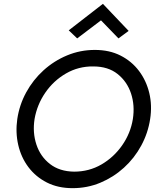

<svg xmlns="http://www.w3.org/2000/svg" viewBox="-20 -970 807 1000"><path d="M160 -350Q173 -425 216 -487.5Q259 -550 324 -587.5Q389 -625 466 -624Q543 -624 592.5 -584.5Q642 -545 662.5 -483Q683 -421 672 -350Q660 -276 616.5 -213.5Q573 -151 508.5 -113.5Q444 -76 366 -76Q290 -77 240 -116Q190 -155 169.5 -217.5Q149 -280 160 -350ZM70 -350Q60 -280 75 -215Q90 -150 128 -99.5Q166 -49 224 -19.5Q282 10 358 10Q435 10 503 -18.5Q571 -47 625.5 -96.5Q680 -146 715.5 -211.5Q751 -277 762 -350Q773 -421 757.5 -485.5Q742 -550 704 -600.5Q666 -651 608 -680.5Q550 -710 474 -710Q398 -710 329.5 -681.5Q261 -653 206.5 -603.5Q152 -554 116.5 -489Q81 -424 70 -350ZM506 -864 597 -770 650 -809 516 -950 338 -812 382 -770Z"/></svg>

Font: Jost* 400 Book Italic
Style: Italic
Weight: 400
Italic angle: -10°
Version: Version 3.200; ttfautohint (v0.97) -l 8 -r 50 -G 200 -x 14 -